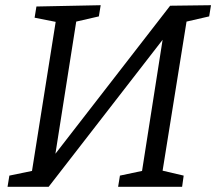

<svg xmlns="http://www.w3.org/2000/svg" viewBox="-20 -718 831 738"><path d="M9 0 16 -43 103 -61 194 -634 113 -650 120 -693 367 -698 360 -655 273 -635 193 -127 634 -696 791 -698 784 -655 697 -635 605 -62 686 -43 680 0H434L441 -43L526 -61L605 -565L167 0Z"/></svg>

Font: Bitter
Style: Italic
Weight: 400
Italic angle: -9°
Designer: Sol Matas, and Bitter project Authors
Foundry: Sol Matas
Version: Version 2.001